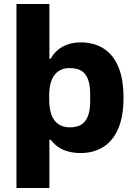

<svg xmlns="http://www.w3.org/2000/svg" viewBox="-20 -750 672 956"><path d="M62 186V-730H226V-458H233Q246 -483 267.5 -501Q289 -519 318 -529Q347 -539 381 -539Q447 -539 495 -509Q543 -479 569 -418Q595 -357 595 -263Q595 -170 568.5 -109Q542 -48 494 -18Q446 12 381 12Q350 12 322 5Q294 -2 271.5 -17Q249 -32 233 -54H226V186ZM327 -116Q365 -116 387 -131Q409 -146 419 -175Q429 -204 429 -246V-281Q429 -323 419 -352.5Q409 -382 387 -396.5Q365 -411 327 -411Q301 -411 281.5 -401.5Q262 -392 249.5 -374Q237 -356 231 -331Q225 -306 225 -276V-252Q225 -212 235.5 -181Q246 -150 269 -133Q292 -116 327 -116Z"/></svg>

Font: Archivo SemiBold ExtraBold
Style: Regular
Weight: 800
Version: Version 2.001